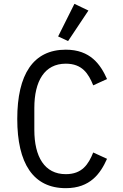

<svg xmlns="http://www.w3.org/2000/svg" viewBox="-20 -969 640 1001"><path d="M323 12C451 12 504 -65 538 -141L466 -174C441 -112 408 -61 323 -61C212 -61 159 -152 159 -292V-406C159 -546 212 -637 323 -637C408 -637 441 -586 466 -524L538 -557C504 -633 451 -710 323 -710C153 -710 70 -581 70 -349C70 -117 153 12 323 12ZM441 -914 368 -949 283 -779 335 -755Z"/></svg>

Font: IBM Plex Mono
Style: Regular
Weight: 400
Monospace: yes
Designer: Mike Abbink, Paul van der Laan, Pieter van Rosmalen
Foundry: Bold Monday
Version: Version 2.004